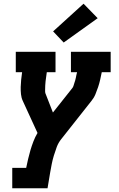

<svg xmlns="http://www.w3.org/2000/svg" viewBox="-20 -809 640 1034"><path d="M46 205V95H121Q126 71 131.5 47Q137 23 144 -0.5Q151 -24 160 -47.5Q169 -71 182 -93L103 -265Q95 -282 93 -301.5Q91 -321 91.5 -340.5Q92 -360 94 -380Q96 -400 99 -420H65V-530H279V-420H232Q228 -396 225.5 -372Q223 -348 223 -325Q223 -325 223 -325Q223 -325 223 -325V-324Q223 -324 223 -324Q223 -324 223 -324Q223 -320 223 -316Q223 -312 224 -308L265 -203L369 -334Q374 -340 376 -347.5Q378 -355 380.5 -362Q383 -369 385 -376Q387 -383 388.5 -390.5Q390 -398 391.5 -405.5Q393 -413 395 -420H362V-530H576V-420H528Q524 -400 519.5 -380Q515 -360 508.5 -340.5Q502 -321 494 -301.5Q486 -282 472 -265L310 -60Q294 -40 285.5 -17Q277 6 270 29Q263 52 258.5 75Q254 98 250 121L236 205ZM323 -580 266 -640 430 -789 506 -711Z"/></svg>

Font: Iosevka Curly Slab XBdExObl
Style: Regular
Weight: 800
Width: 7
Italic angle: -9°
Monospace: yes
Designer: Belleve Invis
Foundry: Belleve Invis
Version: Version 11.1.0; ttfautohint (v1.8.3)